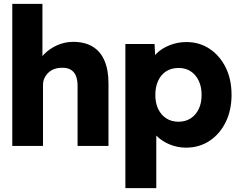

<svg xmlns="http://www.w3.org/2000/svg" viewBox="-20 -760 1250 1000"><path d="M44 -740H201V-423L169 -411Q180 -447 208.5 -476.5Q237 -506 277 -524Q317 -542 361 -542Q421 -542 462 -517.5Q503 -493 524 -444.5Q545 -396 545 -326V0H384V-313Q384 -345 375 -366Q366 -387 347.5 -397.5Q329 -408 302 -407Q281 -407 263 -400.5Q245 -394 232 -381.5Q219 -369 211.5 -353Q204 -337 204 -318V0H125Q97 0 77 0Q57 0 44 0Z M633 220V-531H785L791 -412L761 -421Q768 -454 795 -481Q822 -508 863.5 -524.5Q905 -541 951 -541Q1019 -541 1072 -505.5Q1125 -470 1155.5 -408.5Q1186 -347 1186 -266Q1186 -186 1155.5 -124Q1125 -62 1071.5 -26.5Q1018 9 949 9Q904 9 863 -8Q822 -25 794 -54Q766 -83 757 -117L794 -131V220ZM1030 -266Q1030 -308 1015 -339.5Q1000 -371 973.5 -388.5Q947 -406 910 -406Q873 -406 846 -389Q819 -372 804 -340Q789 -308 789 -266Q789 -223 804 -192Q819 -161 846 -143.5Q873 -126 910 -126Q946 -126 973 -143.5Q1000 -161 1015 -192Q1030 -223 1030 -266Z"/></svg>

Font: Our Lexend
Style: Bold
Weight: 700
Designer: Bonnie Shaver-Troup, Thomas Jockin
Foundry: Lexend
Version: Version 1.007